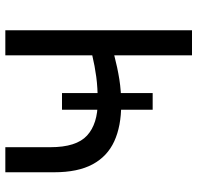

<svg xmlns="http://www.w3.org/2000/svg" viewBox="-30 -710 740 720"><g transform="rotate(-90 340.0 -350.0)"><path d="M288.5 -147.5V-487.5H351V-147.5ZM492.5 0V-291.5Q446.5 -279.5 402.8 -272.5Q359 -265.5 308 -265.5Q227 -265.5 170.2 -291.5Q113.5 -317.5 83.8 -372.8Q54 -428 54 -517V-700H148V-531Q148 -433.5 191.8 -393.5Q235.5 -353.5 318.5 -353.5Q371 -353.5 411.8 -359Q452.5 -364.5 492.5 -374V-700H586.5V0Z"/></g></svg>

Font: Geologica Roman Light
Style: Regular
Weight: 300
Designer: Sindre Bremnes, Frode Helland
Foundry: Monokrom Skriftforlag AS
Version: Version 1.010;gftools[0.9.28]